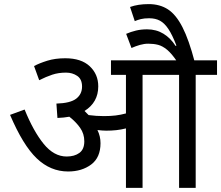

<svg xmlns="http://www.w3.org/2000/svg" viewBox="-20 -916 1078 936"><path d="M470 -218Q470 -148 424.5 -114Q379 -80 312 -80Q226 -80 159 -144Q92 -208 29 -356L100 -382Q143 -276 193 -214.5Q243 -153 305 -153Q343 -153 367 -170.5Q391 -188 391 -227Q391 -264 370.5 -293Q350 -322 318 -347Q291 -342 260 -341L255 -411Q323 -413 351.5 -435Q380 -457 380 -494Q380 -530 356.5 -546Q333 -562 302 -562Q265 -562 235 -552Q205 -542 171 -525L146 -594Q172 -608 210.5 -620Q249 -632 298 -632Q376 -632 417.5 -593Q459 -554 459 -495Q459 -417 392 -375Q403 -365 412 -355Q450 -350 486 -350Q518 -350 543 -353Q568 -356 594 -363V-551H521V-622H1038V-551H934V0H853V-551H675V0H594V-290Q570 -284 547 -281.5Q524 -279 498 -279Q481 -279 455 -282Q470 -252 470 -218ZM844 -615Q817 -655 794.5 -673.5Q772 -692 750.5 -697.5Q729 -703 703 -703Q683 -703 662 -697Q641 -691 621 -682L595 -751Q618 -761 643 -767Q668 -773 697 -773Q742 -773 777 -751.5Q812 -730 836 -692L840 -694Q820 -746 801 -774.5Q782 -803 760 -815Q738 -827 707 -827Q683 -827 667 -823Q651 -819 637 -813L614 -882Q653 -896 705 -896Q759 -896 798.5 -870.5Q838 -845 869.5 -783.5Q901 -722 929 -615Z"/></svg>

Font: Go Noto Kurrent-Regular
Style: Regular
Weight: 400
Designer: Monotype Design Team
Foundry: Monotype Imaging Inc.
Version: Version 2.012; ttfautohint (v1.8.4.7-5d5b)